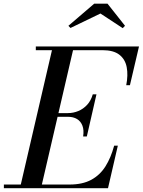

<svg xmlns="http://www.w3.org/2000/svg" viewBox="-66 -996 755 1016"><path d="M39.5 0 213.5 -750H325L151 0ZM-45.5 0V-19.5H302Q370.5 -19.5 416.8 -44.5Q463 -69.5 492 -115.5Q521 -161.5 538 -225H557.5L505.5 0ZM374 -274Q379 -307.5 370.2 -330.8Q361.5 -354 341.8 -366Q322 -378 293.5 -378H224V-397.5H293.5Q322 -397.5 348.5 -408.5Q375 -419.5 395.2 -441.5Q415.5 -463.5 425 -497H444.5L393.5 -274ZM602 -545Q612.5 -598.5 604.5 -640.5Q596.5 -682.5 565.5 -706.5Q534.5 -730.5 476 -730.5H123.5V-750H669.5L621.5 -545ZM307 -848 296 -859.5 432.5 -976.5H503L595.5 -859.5L583.5 -847L465.5 -924.5Z"/></svg>

Font: Bodoni Moda 11pt Medium
Style: Italic
Weight: 500
Italic angle: -13°
Designer: Owen Earl
Foundry: indestructible type
Version: Version 2.004